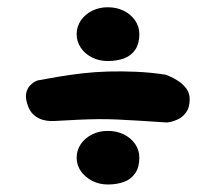

<svg xmlns="http://www.w3.org/2000/svg" viewBox="-20 -572 580 516"><path d="M126 -246.8Q124.5 -246.8 115.3 -246.8Q106.2 -246.8 94.1 -250.2Q82 -253.8 70.9 -263.1Q59.8 -272.5 54.1 -290.4Q47.5 -310 50.6 -322.6Q53.8 -335.2 61 -342.6Q68.2 -350 74.6 -352.9Q81 -355.8 81 -355.8Q108.2 -361 138.8 -366.1Q169.2 -371.2 202.5 -375Q235.8 -378.8 271.5 -379.8Q307.2 -380.8 345.9 -379.1Q384.5 -377.5 425.5 -371.2Q425.5 -371.2 435.2 -367.2Q445 -363.2 458 -355Q471 -346.8 480.5 -334.4Q490 -322 489.8 -304.5Q489.5 -282.5 480.2 -270Q471 -257.5 459 -251.7Q447 -245.9 437.9 -244.3Q428.8 -242.8 428.8 -242.8Q386.8 -245.8 354.5 -247.6Q322.2 -249.5 295.9 -250.8Q269.5 -252 244 -251.8Q218.5 -251.5 190.4 -250.2Q162.2 -249 126 -246.8ZM269.7 -76.2Q246.5 -76.2 227.5 -86.1Q208.5 -96 197.2 -112.2Q186 -128.5 186 -148.5Q186 -168.5 197.2 -184.8Q208.4 -201.1 227.5 -210.7Q246.5 -220.2 269.8 -220.2Q293.8 -220.2 313 -210.7Q332.1 -201.1 343.3 -184.8Q354.5 -168.5 354.5 -148.5Q354.5 -122.5 343.2 -106.2Q332 -90 312.9 -83.1Q293.8 -76.2 269.7 -76.2ZM269.7 -408Q246.5 -408 227.5 -417.5Q208.5 -427 197.2 -443.6Q186 -460.3 186 -480.3Q186 -500.2 197.2 -516.9Q208.5 -533.5 227.5 -543Q246.6 -552.5 269.7 -552.5Q293.8 -552.5 312.9 -542.9Q332 -533.4 343.3 -516.8Q354.5 -500.2 354.5 -480.2Q354.5 -454.2 343.2 -438Q332 -421.8 312.9 -414.9Q293.8 -408 269.7 -408Z"/></svg>

Font: Sour Gummy Black
Style: Regular
Weight: 900
Version: Version 1.000